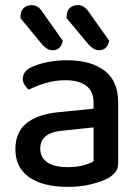

<svg xmlns="http://www.w3.org/2000/svg" viewBox="-20 -715 548 749"><path d="M144 -542 60 -644V-650Q60 -673 72.5 -684Q85 -695 103 -695Q117 -695 127 -688.5Q137 -682 145 -669L225 -556Q221 -537 211 -528Q201 -519 186 -519Q173 -519 163 -525.5Q153 -532 144 -542ZM325 -542 240 -644V-650Q240 -673 252.5 -684Q265 -695 283 -695Q297 -695 307 -688.5Q317 -682 326 -669L406 -556Q402 -537 392 -528Q382 -519 366 -519Q354 -519 344 -525.5Q334 -532 325 -542ZM244 -63Q281 -63 307 -70.5Q333 -78 345 -86V-218L231 -206Q184 -203 160.5 -185.5Q137 -168 137 -135Q137 -102 163.5 -82.5Q190 -63 244 -63ZM242 -480Q333 -480 387 -440Q441 -400 441 -314V-80Q441 -57 431 -44.5Q421 -32 404 -21Q378 -7 337 3.5Q296 14 244 14Q148 14 94 -23.5Q40 -61 40 -133Q40 -199 83 -234Q126 -269 205 -277L345 -291V-314Q345 -360 315.5 -381Q286 -402 236 -402Q196 -402 158.5 -391Q121 -380 92 -365Q83 -373 76 -384Q69 -395 69 -407Q69 -438 103 -453Q130 -466 166.5 -473Q203 -480 242 -480Z"/></svg>

Font: Baloo Tamma 2 Medium
Style: Regular
Weight: 500
Designer: Divya Kowshik, Shuchita Grover and Ek Type
Foundry: Ek Type
Version: Version 1.700